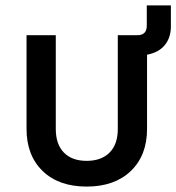

<svg xmlns="http://www.w3.org/2000/svg" viewBox="-20 -680 651 709"><path d="M300 9Q197 9 137.5 -48.5Q78 -106 78 -204V-550H186V-204Q186 -147 216 -116.5Q246 -86 300 -86Q354 -86 384.5 -116.5Q415 -147 415 -204V-550H487Q522 -550 522 -585V-660H611V-582Q611 -541 588.5 -513.5Q566 -486 523 -478V-204Q523 -106 463 -48.5Q403 9 300 9Z"/></svg>

Font: Tiny SemiBold
Style: Regular
Weight: 600
Designer: Philipp Nurullin, Konstantin Bulenkov
Foundry: JetBrains
Version: Version 2.251; ttfautohint (v1.8.4.7-5d5b)